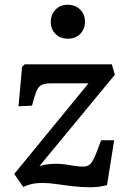

<svg xmlns="http://www.w3.org/2000/svg" viewBox="-20 -780 530 809"><path d="M84 -509H451L464 -465L146 -80Q158 -84 169.5 -86Q181 -88 192.5 -89Q204 -90 215 -90Q236 -90 256 -87Q276 -84 295 -81Q314 -78 330 -78Q346 -78 356.5 -85.5Q367 -93 378 -117Q389 -141 406 -189H461L431 0Q397 9 361 9Q325 9 289.5 5Q254 1 221 -4Q188 -9 160 -9Q130 -9 111 -4Q92 1 78 8L40 -47L353 -429H197Q171 -429 156.5 -422.5Q142 -416 133.5 -395.5Q125 -375 115 -335L58 -332L73 -498ZM194 -688Q194 -719 214 -739.5Q234 -760 266 -760Q287 -760 303.5 -750.5Q320 -741 329 -725.5Q338 -710 338 -689Q338 -658 318.5 -637.5Q299 -617 266 -617Q234 -617 214 -637Q194 -657 194 -688Z"/></svg>

Font: Literata Medium
Style: Italic
Weight: 500
Italic angle: -2°
Designer: Latin by Veronika Burian and Jose Scaglione. Greek by Irene Vlachou. Cyrillic by Vera Evstafieva
Foundry: TypeTogether
Version: Version 3.103;gftools[0.9.29]